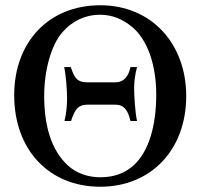

<svg xmlns="http://www.w3.org/2000/svg" viewBox="-20 -696 762 730"><path d="M574 -337C574 -217 546 -123 491 -70C456 -37 412 -22 362 -22C316 -22 272 -36 238 -67C177 -123 148 -213 148 -332C148 -427 174 -524 217 -573C256 -618 306 -640 360 -640C407 -640 447 -623 483 -593C540 -545 574 -451 574 -337ZM688 -331C688 -529 557 -676 361 -676C166 -676 34 -537 34 -334C34 -126 167 14 361 14C553 14 688 -125 688 -331ZM501 -236C494 -267 490 -331 490 -361C490 -390 494 -413 501 -441H476C469 -407 452 -383 418 -383H312C273 -383 263 -400 249 -441H224C231 -409 235 -353 235 -323C235 -295 232 -262 225 -236H250C264 -277 275 -298 313 -298H418C454 -298 467 -274 476 -236Z"/></svg>

Font: XITS
Style: Regular
Weight: 400
Designer: MicroPress Inc., with final additions and corrections provided by Coen Hoffman, Elsevier (retired)
Version: Version 1.302